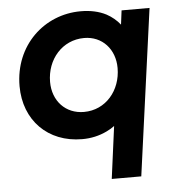

<svg xmlns="http://www.w3.org/2000/svg" viewBox="-53 -605 778 855"><g transform="rotate(-5 335.5 -178.0)"><path d="M544 200 646 -544H521L513 -481C497 -501 477 -518 453 -531C420 -548 382 -556 339 -556C176 -556 39 -430 39 -247C39 -95 143 12 297 12C336 12 373 4 408 -13C421 -19 432 -26 443 -34L412 200ZM315 -108C233 -108 176 -169 176 -254C176 -355 246 -436 344 -436C425 -436 481 -374 481 -290C481 -190 413 -108 315 -108Z"/></g></svg>

Font: Plus Jakarta Sans
Style: Bold Italic
Weight: 700
Italic angle: -8°
Designer: Gumpita Rahayu
Foundry: Tokotype
Version: Version 2.071;gftools[0.9.30]